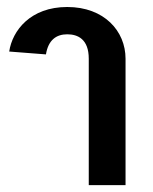

<svg xmlns="http://www.w3.org/2000/svg" viewBox="-20 -537 444 557"><path d="M6.7 -387.5 113.3 -379.2C120 -420.8 143.3 -437.5 175 -437.5C205.8 -437.5 237.5 -423.3 237.5 -366.7V0H344.2V-366.7C344.2 -446.7 282.5 -516.7 175 -516.7C68.3 -516.7 15.8 -448.3 6.7 -387.5Z"/></svg>

Font: Boon SemiBold
Style: Regular
Weight: 600
Designer: Sungsit Sawaiwan
Foundry: FontUni
Version: Version 2.0